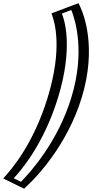

<svg xmlns="http://www.w3.org/2000/svg" viewBox="-38 -907 576 1200"><path d="M102.5 260 2.5 211C2.5 211 181.5 41 284.8 -297C394.3 -655 305.5 -826 305.5 -826L435.5 -875C435.5 -875 556.6 -653 447.8 -297C342 49 102.5 260 102.5 260ZM103.3 241.7 27 204.3C73.3 154.2 213 -13.2 299.8 -297C391.8 -597.9 345.5 -769.4 326.8 -819.6L425.3 -856.7C445.6 -812.8 527.3 -606.1 432.8 -297C341.3 2.3 147.8 199.3 103.3 241.7ZM103.3 241.7C147.8 199.3 341.3 2.3 432.8 -297C527.3 -606.1 445.6 -812.8 425.3 -856.7L326.8 -819.6C345.5 -769.4 391.8 -597.9 299.8 -297C213 -13.2 73.3 154.2 27 204.3ZM112.6 250.6C158.7 206.7 354.9 6.9 447.8 -297C543.8 -610.9 461 -820.6 440 -865.9L435.7 -875.1L306.2 -826.2L311.8 -811.2C329.8 -762.9 375.7 -594.5 284.8 -297C199 -16.4 61.3 148.2 16.7 196.4L2.9 211.2L102.7 260.1ZM93 229.2 47.7 207.1C84 169.3 233.7 1 324.8 -297C421.3 -612.6 364.5 -784.1 348.8 -822.2L407.7 -844.4C435.1 -776.2 494 -579.1 407.8 -297C324.6 -24.9 158.2 163.2 93 229.2ZM259.8 -297C170.9 -6.1 33.7 152.7 -17.9 208.4L112.7 272.3L140.6 245.7C186.2 202.3 380.8 4 472.8 -297C567.9 -607.9 485.8 -815.9 465 -860.9L452.8 -887.2L284 -823.6C304.8 -767.8 354 -605.2 259.8 -297Z"/></svg>

Font: Hussar Outliner
Style: Obl
Weight: 700
Foundry: Cannot Into Space Fonts
Version: Version 0.92